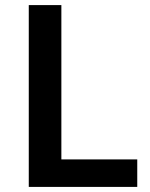

<svg xmlns="http://www.w3.org/2000/svg" viewBox="-20 -734 590 754"><path d="M93 0H519V-108H221V-714H93Z"/></svg>

Font: Noto Sans Arabic SemBd
Style: Regular
Weight: 600
Designer: Monotype Design Team, Nadine Chahine, Nizar Qandah and Khaled Hosny
Foundry: Monotype Imaging Inc.
Version: Version 2.012